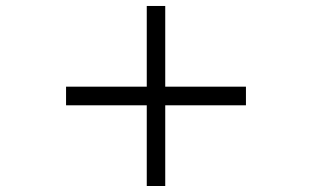

<svg xmlns="http://www.w3.org/2000/svg" viewBox="-20 -620 1040 640"><path d="M530.8 -269V0H469.2V-269H200.2V-331.1H469.2V-600.1H530.8V-331.1H799.8V-269Z"/></svg>

Font: BabelStone Ogham Bound
Style: Italic
Weight: 400
Italic angle: -30°
Designer: Andrew West
Foundry: BabelStone
Version: Version 2.02 March 14, 2022